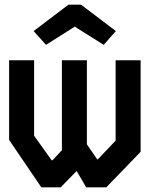

<svg xmlns="http://www.w3.org/2000/svg" viewBox="-20 -802 640 822"><path d="M475 -544V-200L399 -120H396L352 -184V-544H245V-159L205 -116H201L126 -221V-544H19V-203L157 0H240L308 -70L349 0H435L582 -152V-544ZM327 -782H273L124 -669L177 -610L300 -688L424 -610L476 -669Z"/></svg>

Font: Kode Mono SemiBold
Style: Regular
Weight: 600
Monospace: yes
Designer: Isa Ozler
Foundry: Kadena LLC
Version: Version 1.206;gftools[0.9.28]